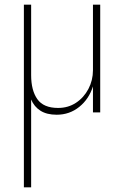

<svg xmlns="http://www.w3.org/2000/svg" viewBox="-20 -480 530 820"><path d="M113 -460V-159Q113 -94 139.5 -56.5Q166 -19 228 -19Q271 -19 304.5 -41Q338 -63 357.5 -100Q377 -137 377 -180V-460H408V0H377V-111Q360 -57 318.5 -23.5Q277 10 222 10Q180 10 153 -7Q126 -24 113 -55V320H82V-460Z"/></svg>

Font: Jost* Thin
Style: Regular
Weight: 200
Version: Version 3.7